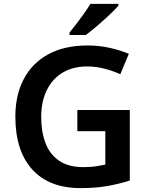

<svg xmlns="http://www.w3.org/2000/svg" viewBox="-20 -958 766 988"><path d="M378 -392H648V-29Q591 -11 531 -0.5Q471 10 395 10Q233 10 146 -86Q59 -182 59 -358Q59 -469 102.5 -551.5Q146 -634 229 -679Q312 -724 431 -724Q489 -724 543.5 -712Q598 -700 643 -681L599 -576Q564 -592 520 -604Q476 -616 428 -616Q355 -616 302 -584Q249 -552 220.5 -493.5Q192 -435 192 -356Q192 -280 214 -222Q236 -164 284 -131Q332 -98 409 -98Q447 -98 473 -102Q499 -106 522 -111V-283H378ZM589 -928Q573 -910 542.5 -881Q512 -852 479 -824Q446 -796 422 -778H338V-791Q353 -809 373 -835Q393 -861 412.5 -888.5Q432 -916 445 -938H589Z"/></svg>

Font: Noto Sans SemiBold
Style: Regular
Weight: 600
Designer: Monotype Design Team
Foundry: Monotype Imaging Inc.
Version: Version 2.007